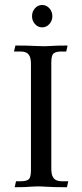

<svg xmlns="http://www.w3.org/2000/svg" viewBox="-20 -764 336 784"><path d="M253.4 0.5Q201.2 0.5 168.5 -1.5Q149.4 -2.9 134.3 -2.9Q123 -2.9 110.4 -2Q86.4 0.5 40 0.5L45.4 -23.9H64.9Q87.4 -23.9 96.9 -31.5Q106.4 -39.1 106.4 -69.8V-502Q106.4 -525.4 100.1 -536.4Q93.8 -547.4 84.2 -550.5Q74.7 -553.7 64.9 -553.7H37.1L43 -578.1Q94.7 -578.1 127.4 -576.2Q146.5 -575.2 162.1 -575.2Q172.9 -575.2 185.5 -576.2Q209.5 -578.1 255.9 -578.1L250.5 -553.7H231Q209 -553.7 199.2 -546.1Q189.5 -538.6 189.5 -508.3V-75.7Q189.5 -52.7 195.8 -41.7Q202.1 -30.8 211.7 -27.3Q221.2 -23.9 231 -23.9H258.8ZM152.3 -652.3Q134.8 -652.3 122.8 -665.8Q110.8 -679.2 110.8 -697.8Q110.8 -716.8 122.8 -730.2Q134.8 -743.7 152.3 -743.7Q169.4 -743.7 181.6 -730.2Q193.8 -716.8 193.8 -697.8Q193.8 -679.2 181.6 -665.8Q169.4 -652.3 152.3 -652.3Z"/></svg>

Font: Quaaykop
Style: Regular
Weight: 400
Designer: Tup Wanders
Foundry: Free font, DO NOT SELL
Version: Version 1.00;July 31, 2023;FontCreator 11.5.0.2430 64-bit